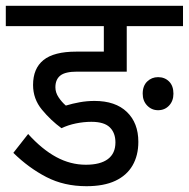

<svg xmlns="http://www.w3.org/2000/svg" viewBox="-30 -642 651 662"><path d="M462 -319Q462 -346 477.5 -361Q493 -376 515 -376Q538 -376 553 -361Q568 -346 568 -319Q568 -294 553 -278Q538 -262 515 -262Q493 -262 477.5 -278Q462 -294 462 -319ZM464 -622H601V-552H464ZM285 -222Q259 -222 232 -216.5Q205 -211 182 -200Q145 -227 114.5 -264Q84 -301 84 -349Q84 -406 120 -435Q156 -464 233 -464H328V-552H-10V-622H498V-552H407V-395H236Q195 -395 178 -381.5Q161 -368 161 -341Q161 -323 172 -306.5Q183 -290 197 -278Q220 -285 245 -289.5Q270 -294 296 -294Q368 -294 407.5 -256Q447 -218 447 -153Q447 -106 427 -71.5Q407 -37 367.5 -18.5Q328 0 268 0Q191 0 130 -31.5Q69 -63 16 -115L67 -180Q115 -127 164 -100.5Q213 -74 266 -74Q316 -74 342 -93.5Q368 -113 368 -151Q368 -184 348.5 -203Q329 -222 285 -222Z"/></svg>

Font: Noto Sans Devanagari SemiCondensed
Style: Regular
Weight: 400
Width: 4
Designer: Jelle Bosma - Monotype Design Team
Foundry: Monotype Imaging Inc.
Version: Version 2.006